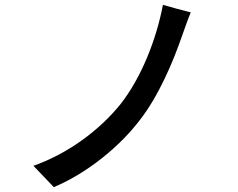

<svg xmlns="http://www.w3.org/2000/svg" viewBox="-20 -761 980 792"><path d="M709 -725 652 -741C626 -602 564 -441 476 -330C390 -224 262 -128 118 -77L160 -33L202 11C342 -48 475 -158 557 -266C635 -366 695 -508 732 -616C742 -643 754 -680 767 -710Z"/></svg>

Font: GenSekiGothic2 TW M
Style: Regular
Weight: 500
Version: Version 2.100;PS 2.1;hotconv 16.6.51;makeotf.lib2.5.65220 DE